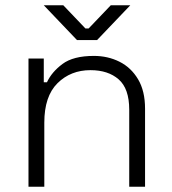

<svg xmlns="http://www.w3.org/2000/svg" viewBox="-20 -708 652 728"><path d="M88 0V-486H146V-396H158Q176 -435 217 -465.5Q258 -496 336 -496Q389 -496 433 -474Q477 -452 503.5 -407.5Q530 -363 530 -296V0H470V-292Q470 -372 430 -407Q390 -442 323 -442Q248 -442 198 -392.5Q148 -343 148 -243V0ZM272 -556 146 -688H220L304 -600H316L400 -688H474L348 -556Z"/></svg>

Font: Space Grotesk Light Light
Style: Regular
Weight: 300
Version: Version 2.000